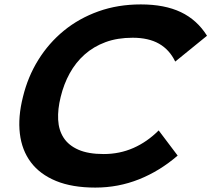

<svg xmlns="http://www.w3.org/2000/svg" viewBox="-20 -839 958 870"><path d="M785 -134Q704 -64 610 -26.5Q516 11 412 11Q307 11 234 -19Q161 -49 120 -103.5Q79 -158 70 -233.5Q61 -309 84 -400Q106 -491 153.5 -567.5Q201 -644 269.5 -700Q338 -756 426 -787.5Q514 -819 618 -819Q726 -819 799.5 -784Q873 -749 918 -677L774 -560Q748 -614 700.5 -641Q653 -668 581 -668Q512 -668 458 -648Q404 -628 363.5 -592Q323 -556 296 -507Q269 -458 255 -400Q241 -344 243.5 -296.5Q246 -249 268.5 -214.5Q291 -180 335.5 -160.5Q380 -141 450 -141Q522 -141 584.5 -168.5Q647 -196 699 -248Z"/></svg>

Font: TypoPRO Sinkin Sans
Style: 700 Bold Italic
Weight: 700
Italic angle: -112°
Designer: Keith Bates
Foundry: K-Type
Version: Sinkin Sans (version 1.0)  by Keith Bates   •   © 2014   www